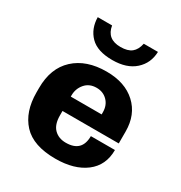

<svg xmlns="http://www.w3.org/2000/svg" viewBox="-176 -872 952 1008"><g transform="rotate(30 300.0 -367.5)"><path d="M303 10Q169 10 106.5 -57.5Q44 -125 44 -242V-269Q44 -389 115.5 -455Q187 -521 309 -521Q421 -521 486.5 -460.5Q552 -400 552 -298V-226H211V-199Q211 -144 238 -117Q265 -90 309 -90Q406 -90 406 -186H552Q552 -93 484.5 -41.5Q417 10 303 10ZM211 -313H398V-326Q398 -368 372 -394.5Q346 -421 306 -421Q262 -421 236.5 -391Q211 -361 211 -321ZM303 -588Q212 -588 169 -632Q126 -676 125 -745H212Q224 -669 306 -669Q350 -669 373 -687.5Q396 -706 404 -745H490Q488 -676 439 -632Q390 -588 303 -588Z"/></g></svg>

Font: Chivo Mono
Style: Bold
Weight: 700
Monospace: yes
Designer: Hector Gatti
Foundry: Omnibus-Type
Version: Version 1.008; ttfautohint (v1.8.4.7-5d5b)